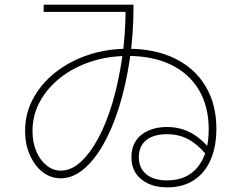

<svg xmlns="http://www.w3.org/2000/svg" viewBox="-20 -773 1040 827"><path d="M700 34Q653 34 618.5 18Q584 2 565 -27Q546 -56 546 -96Q546 -136 564.5 -165Q583 -194 618 -210Q653 -226 699 -226Q754 -226 799.5 -202.5Q845 -179 887 -128L865 -111Q827 -155 787.5 -175Q748 -195 700 -195Q642 -195 610 -169.5Q578 -144 578 -96Q578 -49 610 -22.5Q642 4 700 4Q785 4 832 -54Q879 -112 879 -216Q879 -314 837 -385Q795 -456 717 -494Q639 -532 531 -532Q445 -532 370 -507Q295 -482 239 -437.5Q183 -393 151.5 -335Q120 -277 120 -209Q120 -160 136 -122Q152 -84 180 -61Q208 -38 242 -38Q286 -38 327 -75Q368 -112 403.5 -178Q439 -244 465 -332.5Q491 -421 506 -524Q521 -627 521 -737L545 -722H168V-753H555V-743Q555 -624 538.5 -514.5Q522 -405 493 -312Q464 -219 424.5 -150Q385 -81 338.5 -43Q292 -5 242 -5Q198 -5 163.5 -32Q129 -59 108.5 -105.5Q88 -152 88 -209Q88 -283 122 -347Q156 -411 216.5 -459.5Q277 -508 357.5 -535.5Q438 -563 531 -563Q648 -563 733.5 -521Q819 -479 865.5 -401.5Q912 -324 912 -219Q912 -141 887 -84Q862 -27 814.5 3.5Q767 34 700 34Z"/></svg>

Font: M PLUS 1 Thin ExtraLight
Style: Regular
Weight: 250
Version: Version 1.001